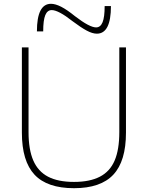

<svg xmlns="http://www.w3.org/2000/svg" viewBox="-20 -979 777 1009"><path d="M369 10Q228 10 161.5 -61Q95 -132 95 -282V-730H130V-285Q130 -193 155 -135.5Q180 -78 232.5 -50.5Q285 -23 369 -23Q452 -23 505 -50.5Q558 -78 582.5 -135.5Q607 -193 607 -285V-730H642V-282Q642 -132 575.5 -61Q509 10 369 10ZM489 -802Q466 -802 436 -818Q406 -834 362 -867Q324 -897 296.5 -911.5Q269 -926 252 -926Q229 -926 218 -899.5Q207 -873 207 -814H174Q174 -959 248 -959Q271 -959 301.5 -943.5Q332 -928 374 -894Q413 -864 440.5 -849.5Q468 -835 485 -835Q508 -835 519 -862Q530 -889 530 -947H563Q563 -802 489 -802Z"/></svg>

Font: M PLUS 2 ExtraLight
Style: Regular
Weight: 250
Designer: Coji Morishita
Foundry: UNDERFOREST DESIGN
Version: Version 1.001